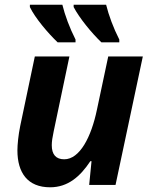

<svg xmlns="http://www.w3.org/2000/svg" viewBox="-20 -786 644 816"><path d="M54 -147C54 -51 98 10 193 10C269 10 321 -36 364 -101H369L359 0H471L587 -546H440L392 -320C368 -204 319 -109 253 -109C218 -109 200 -129 200 -169C200 -184 203 -204 208 -227L275 -546H128L66 -251C58 -212 54 -171 54 -147ZM107 -766V-756C129 -710 184 -645 225 -606H301V-618C276 -667 256 -721 245 -766ZM293 -766V-756C317 -710 369 -646 411 -606H487V-618C462 -667 442 -721 431 -766Z"/></svg>

Font: BC Sans
Style: Bold Italic
Weight: 700
Italic angle: -12°
Designer: Monotype Design Team
Province of B.C.
Foundry: Monotype Imaging Inc.
Version: Version 2.000;GOOG;noto-source:20170915:90ef993387c0